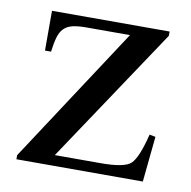

<svg xmlns="http://www.w3.org/2000/svg" viewBox="-59 -507 562 566"><g transform="rotate(10 222.0 -224.5)"><path d="M404.8 -449.2V-436.5L134.8 -31.7H272Q343.8 -31.7 362.3 -49.8Q381.8 -68.4 399.4 -139.6L417.5 -136.2L403.8 0H25.4V-12.2L291.5 -418.5H161.6Q135.7 -418.5 119.6 -414.6Q103.5 -410.6 93.8 -400.6Q84 -390.6 79.1 -373.5Q74.2 -356.4 70.8 -330.1H52.7V-449.2Z"/></g></svg>

Font: Dima Niloofar
Style: Regular
Weight: 400
Designer: R.Balvardi
Foundry: Dima Software Group
Version: Version 3.00;November 13, 2018;FontCreator 11.5.0.2427 64-bi